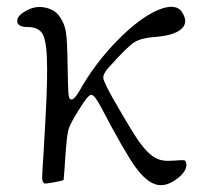

<svg xmlns="http://www.w3.org/2000/svg" viewBox="-20 -534 598 567"><path d="M529.3 -54.7Q527.3 -60.5 522.9 -61Q518.6 -61.5 493.2 -59.6H491.2Q459 -56.6 439.5 -67.4Q417 -79.1 389.6 -117.2Q366.2 -151.4 319.3 -233.4Q318.4 -234.4 317.4 -236.3Q287.1 -290 285.2 -302.7Q283.2 -315.4 302.7 -336.9Q304.7 -338.9 305.7 -339.8Q355.5 -395.5 376 -408.7Q396.5 -421.9 436.5 -424.8Q491.2 -428.7 513.7 -446.8Q536.1 -464.8 520.5 -493.2Q502.9 -528.3 445.3 -503.9Q391.6 -480.5 327.1 -415Q259.8 -346.7 212.9 -262.7Q199.2 -240.2 191.4 -240.2Q183.6 -240.2 182.6 -253.9Q180.7 -268.6 179.7 -336.9Q178.7 -413.1 174.8 -438.5Q170.9 -463.9 157.2 -483.4Q143.6 -504.9 115.2 -511.2Q86.9 -517.6 62.5 -504.9Q30.3 -489.3 30.8 -471.7Q31.2 -454.1 62.5 -454.1Q94.7 -454.1 106.4 -432.6Q119.1 -408.2 119.1 -333Q120.1 -267.6 109.4 -97.7Q109.4 -96.7 109.4 -93.8Q104.5 -21.5 104.5 -8.8Q104.5 3.9 111.3 7.8Q114.3 8.8 139.6 4.4Q165 0 168 -2.9L170.9 -40Q171.9 -60.5 172.9 -71.3Q172.9 -75.2 173.8 -82Q177.7 -136.7 182.6 -152.8Q187.5 -168.9 212.9 -210Q214.8 -212.9 215.8 -213.9Q239.3 -252.9 249 -253.9Q258.8 -254.9 278.3 -217.8Q347.7 -85 380.4 -40Q413.1 4.9 444.3 11.7Q472.7 17.6 504.4 -7.3Q536.1 -32.2 529.3 -54.7Z"/></svg>

Font: Bpmf GenWan Min R
Style: R
Weight: 400
Foundry: But Ko
Version: Version 1.320